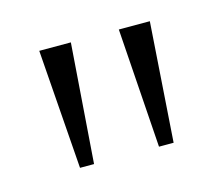

<svg xmlns="http://www.w3.org/2000/svg" viewBox="-46 -770 365 317"><g transform="rotate(-15 136.5 -612.0)"><path d="M57 -510H81L96 -714H42ZM192 -510H217L231 -714H178Z"/></g></svg>

Font: Noto Serif Hebrew Condensed ExtraLight
Style: Regular
Weight: 200
Width: 3
Designer: Monotype Design Team
Foundry: Monotype Imaging Inc.
Version: Version 2.004